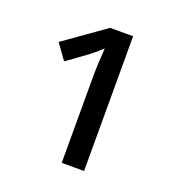

<svg xmlns="http://www.w3.org/2000/svg" viewBox="-88 -917 527 573"><g transform="rotate(20 175.0 -630.0)"><path d="M240 -844V-416H169V-692Q169 -718 170.5 -739Q172 -760 173 -781Q163 -772 151 -761.5Q139 -751 126 -742L72 -703L37 -752L167 -844Z"/></g></svg>

Font: Noto Sans IKEA
Style: Regular
Weight: 400
Designer: Monotype Design Team
Foundry: Monotype Imaging Inc.
Version: Version 2.001